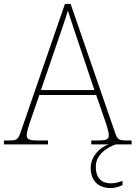

<svg xmlns="http://www.w3.org/2000/svg" viewBox="-24 -734 689 976"><path d="M-4 0H220V-20H167C117 -20 112 -29 112 -48C112 -71 134 -129 140 -147L176 -251H465L501 -147C507 -129 529 -71 529 -48C529 -29 524 -20 474 -20H440V0H530C483 13 437 63 437 119C437 182 473 222 539 222C559 222 579 216 599 207V186C572 194 560 198 539 198C501 198 463 179 463 113C463 47 529 12 565 0H645V-20H623C577 -20 573 -24 558 -68L335 -714H306L83 -68C68 -24 64 -20 18 -20H-4ZM184 -276 266 -515C281 -560 313 -649 321 -680C335 -638 360 -559 379 -505L456 -276Z"/></svg>

Font: Noto Serif Malayalam Thin
Style: Regular
Weight: 100
Designer: Indian type Foundry, Jelle Bosma, Monotype Design Team
Foundry: Monotype Imaging Inc.
Version: Version 2.104